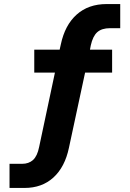

<svg xmlns="http://www.w3.org/2000/svg" viewBox="-20 -736 640 947"><path d="M27 191V72H89Q122 72 143 53Q164 34 173 -11L255 -397L282 -378H149V-491H300L270 -472L280 -517Q300 -612 358 -664Q416 -716 506 -716H573V-597H523Q482 -597 460 -577.5Q438 -558 428 -513L420 -472L400 -491H533V-378H381L404 -398L320 -7Q300 88 243.5 139.5Q187 191 101 191Z"/></svg>

Font: Nunito Sans 12pt ExtraLight 12pt ExtraBold
Style: Regular
Weight: 800
Version: Version 3.101;gftools[0.9.27]